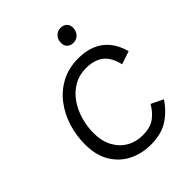

<svg xmlns="http://www.w3.org/2000/svg" viewBox="-243 -1013 1160 1160"><g transform="rotate(-45 337.0 -433.0)"><path d="M363 10Q286 10 222.5 -22Q159 -54 121 -117Q83 -180 83 -273Q83 -347 104.5 -417.5Q126 -488 169 -545Q212 -602 275.5 -636Q339 -670 422 -670Q485 -670 534 -650Q583 -630 617 -589Q651 -548 668 -485L584 -457Q567 -531 524.5 -563Q482 -595 414 -595Q354 -595 308 -568Q262 -541 231 -496.5Q200 -452 184 -397Q168 -342 168 -285Q168 -216 194.5 -167Q221 -118 266.5 -91.5Q312 -65 368 -65Q434 -65 472 -92.5Q510 -120 536 -166L613 -129Q572 -66 513 -28Q454 10 363 10ZM468 -756Q444 -756 429 -770.5Q414 -785 414 -808Q414 -839 432.5 -857.5Q451 -876 477 -876Q501 -876 516 -861.5Q531 -847 531 -824Q531 -793 512.5 -774.5Q494 -756 468 -756Z"/></g></svg>

Font: Work Sans
Style: Italic
Weight: 400
Italic angle: -13°
Designer: Wei Huang
Foundry: Wei Huang
Version: Version 2.012